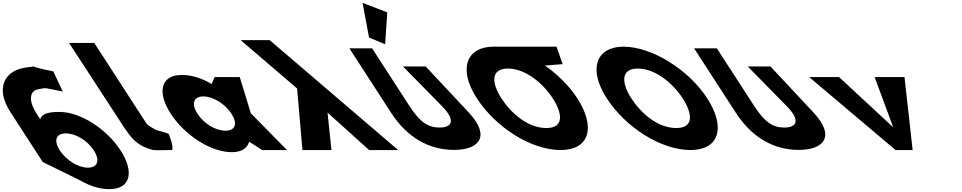

<svg xmlns="http://www.w3.org/2000/svg" viewBox="-175 -1055 6766 1350"><path d="M199.8 -553C92.2 -574.7 64.6 -584.7 58.8 -588.3C56.6 -586.8 48.4 -584.4 23.8 -582.3C-141.2 -567.8 -213.3 -438.9 -101.9 -267L125.4 84L389.6 214C456.9 253 526.1 275 594.1 275C744.1 275 770.1 153 672.9 3C575.8 -147 392.4 -268 242.4 -268C172.4 -268 118.9 -258 108.1 -216L83.5 -254C24.5 -345 30.4 -415.1 93.5 -427.4C160.9 -440.4 131.6 -436.4 266.4 -411.3ZM484.9 3C530.9 74 510.3 124 443.3 124C377.3 124 291.9 74 245.9 3C200.6 -67 218.2 -117 287.2 -117C359.2 -117 439.6 -67 484.9 3ZM58.8 -588.3C54.8 -590.8 61.5 -590.2 58.8 -588.3Z M310.8 -753H487.8L851.8 -191C863.6 -173 886.8 -161.8 914.5 -145C929.7 -135.7 996 -124 1011.3 -113C1011.3 -113 1049.5 -21.3 1034.6 0C950.5 0 914.3 4.3 890.6 -3C806.2 -28.9 767.2 -57.6 705.1 -148L704.6 -148L692.6 -166.5C685.9 -176.7 679 -187.5 671.6 -199L671 -200Z M1025.2 -256C1122.3 -106 1305.7 15 1455.7 15C1525.7 15 1565.6 -16 1576.4 -58H1578.4L1668 0H1843L1588.9 -258L1510.7 -513H1333.7L1313.5 -464C1244.9 -505 1173 -528 1104 -528C954 -528 928 -406 1025.2 -256ZM1213.2 -256C1167.2 -327 1187.8 -377 1254.8 -377C1320.8 -377 1406.2 -327 1452.2 -256C1497.5 -186 1479.9 -136 1410.9 -136C1338.9 -136 1258.5 -186 1213.2 -256Z M2420.5 0 2128.1 -263 2155.5 0H1951.5L1914 -433L1516.8 -773H1720.8L2624.5 0Z M2419.9 -791 2533.1 -744 2548 -967.9 2374.1 -1035.1ZM2818.5 -587.5H2658.7L2931.9 -309.5C3039 -200.5 2994.2 -158.2 2916 -158.2C2837.8 -158.2 2780 -192.2 2704.1 -309.5L2441.4 -715H2281.6L2574.5 -262.8C2686.8 -89.4 2839.3 -1 3017.8 -1C3196.3 -1 3275.4 -98.6 3121.9 -262.8Z M3350.2 -363.9C3282.6 -468.4 3272.6 -572.8 3395.4 -573L3395.4 -573L3395.8 -573H3395.9C3520 -573 3643.8 -468.5 3711.5 -363.9C3779.2 -259.4 3794.2 -154.8 3666.7 -154.8C3535.8 -154.8 3418 -259.4 3350.2 -363.9ZM3295.7 -727 3295.8 -726.9C3103.2 -726.6 3045.1 -568.6 3177.7 -363.9C3310.4 -159.1 3559.5 -0.1 3766.9 -0.1C3968.4 -0.1 4016.7 -159.1 3884 -363.9C3826.8 -452.3 3745.8 -531.9 3656.5 -594L3781.4 -604L3737.7 -727Z M4091.1 -363.9C4223.8 -159.1 4472.9 -0.1 4680.3 -0.1C4881.8 -0.1 4930.1 -159.1 4797.5 -363.9C4664.8 -568.8 4404.3 -726.9 4209.6 -726.9C4016.7 -726.9 3958.4 -568.8 4091.1 -363.9ZM4263.7 -363.9C4195.9 -468.5 4186 -573 4309.3 -573C4433.4 -573 4557.2 -468.5 4624.9 -363.9C4692.6 -259.4 4707.6 -154.8 4580.1 -154.8C4449.2 -154.8 4331.4 -259.4 4263.7 -363.9Z M5242.5 -587.5H5082.7L5355.9 -309.5C5463 -200.5 5418.2 -158.2 5340 -158.2C5261.8 -158.2 5204 -192.2 5128.1 -309.5L4865.4 -715H4705.6L4998.5 -262.8C5110.8 -89.4 5263.3 -1 5441.8 -1C5620.3 -1 5699.4 -98.6 5545.9 -262.8Z M5724.7 -513H5514.7L6122 0H6242L6184.7 -513H5974.7L6105.4 -160Z"/></svg>

Font: Hussar
Style: BdOpOblSeven
Weight: 700
Foundry: Cannot Into Space Fonts
Version: Version 2.00